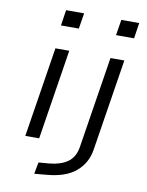

<svg xmlns="http://www.w3.org/2000/svg" viewBox="-97 -776 794 1037"><g transform="rotate(10 300.5 -257.0)"><path d="M167 -621 180 -707H279L265 -621ZM81 0 159 -494H235L157 0ZM469 -621 483 -707H581L568 -621ZM164 193 176 129 237 124Q297 118 334 92Q371 66 381 12L461 -494H537L458 6Q452 46 434.5 77.5Q417 109 388.5 132.5Q360 156 320 169.5Q280 183 230 187Z"/></g></svg>

Font: Nunito Sans 7pt Expanded Light
Style: Italic
Weight: 300
Width: 7
Italic angle: -9°
Designer: Vernon Adams
Foundry: Vernon Adams
Version: Version 3.101;gftools[0.9.27]